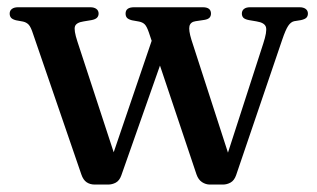

<svg xmlns="http://www.w3.org/2000/svg" viewBox="-20 -490 853 516"><path d="M270.5 6H234.5Q222 6 212.8 -0.2Q203.5 -6.5 198.5 -21.5L69 -398.5Q63 -417.5 57 -423.8Q51 -430 42 -432L23 -435.5Q13.5 -438 9.8 -442.2Q6 -446.5 6 -453.5Q6 -461.5 12 -466Q18 -470.5 28.5 -470.5H222.5Q233 -470.5 239 -466Q245 -461.5 245 -453.5Q245 -447 240.8 -442.5Q236.5 -438 226 -436L205 -432.5Q185 -429.5 181.5 -419.2Q178 -409 188 -378.5L294 -55L271 -38L395.5 -403.5L432 -376.5L306 -18.5Q301 -4.5 291.2 0.8Q281.5 6 270.5 6ZM579 6H544Q533 6 523 -0.5Q513 -7 508 -21.5L380 -403Q374.5 -419 369 -424.5Q363.5 -430 354 -432L334.5 -435.5Q325 -438 321.2 -442.2Q317.5 -446.5 317.5 -453.5Q317.5 -470.5 340.5 -470.5H525Q547 -470.5 547 -453.5Q547 -446.5 542.8 -442.2Q538.5 -438 529 -436.5L505.5 -433Q492 -431 489.2 -420Q486.5 -409 494.5 -383L601 -54L578.5 -36L687.5 -373Q698 -405 694.8 -417Q691.5 -429 669.5 -432.5L649 -436Q638.5 -438 634.2 -442.2Q630 -446.5 630 -453.5Q630 -461.5 635.8 -466Q641.5 -470.5 652 -470.5H785Q795.5 -470.5 801.5 -466Q807.5 -461.5 807.5 -453.5Q807.5 -447 803.8 -442.8Q800 -438.5 789 -436L770.5 -433Q761.5 -431 754.5 -420.5Q747.5 -410 738.5 -383.5L614.5 -19Q609.5 -5 599.8 0.5Q590 6 579 6Z"/></svg>

Font: Fraunces 10pt
Style: Regular
Weight: 400
Version: Version 1.000;[b76b70a41]